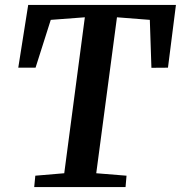

<svg xmlns="http://www.w3.org/2000/svg" viewBox="-20 -763 738 783"><path d="M119.5 0 124 -46.5 242 -56.5 326 -692.5 187 -682 125 -487H54.5L95 -743H697.5L665 -487L597.5 -486.5L591 -682L457 -692.5L372.5 -56.5L496 -46.5L492 0Z"/></svg>

Font: Merriweather 24pt SemiBold
Style: Italic
Weight: 600
Italic angle: -7.8°
Version: Version 2.101